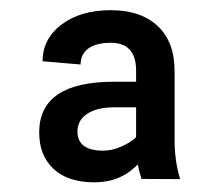

<svg xmlns="http://www.w3.org/2000/svg" viewBox="-20 -703 437 385"><path d="M256.3 -373.5Q222.2 -337.4 169.2 -337.4Q116.2 -337.4 87.4 -364.3Q58.6 -391.1 58.6 -437.5Q58.6 -539.1 208.5 -539.1H252.9V-561.5Q252.9 -617.2 202.1 -617.2Q173.3 -617.2 157.5 -606Q141.6 -594.7 141.6 -573.7L65.4 -580.1Q65.4 -625.5 103.8 -654.1Q142.1 -682.6 202.1 -682.6Q262.2 -682.6 296.1 -650.9Q330.1 -619.1 330.1 -560.5V-421.9Q330.1 -379.9 341.3 -343.8L263.7 -344.2Q258.3 -361.3 256.3 -373.5ZM135.3 -439.5Q135.3 -400.9 187 -400.9Q204.1 -400.9 222.4 -408.7Q240.7 -416.5 252.9 -427.7V-487.8H206.5Q173.3 -487.3 154.3 -474.4Q135.3 -461.4 135.3 -439.5Z"/></svg>

Font: Yantramanav Black
Style: Regular
Weight: 900
Version: Version 1.001;PS 1.0;hotconv 1.0.72;makeotf.lib2.5.5900; ttf